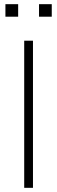

<svg xmlns="http://www.w3.org/2000/svg" viewBox="-20 -900 274 920"><path d="M96 0V-705H138V0ZM167 -820V-880H228V-820ZM6 -820V-880H67V-820Z"/></svg>

Font: Nunito Sans ExtraLight
Style: Regular
Weight: 200
Designer: Vernon Adams
Foundry: Vernon Adams
Version: Version 3.006; ttfautohint (v1.8.3)